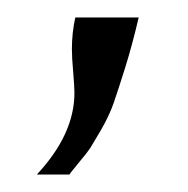

<svg xmlns="http://www.w3.org/2000/svg" viewBox="-20 -100 214 219"><path d="M22 99.1Q64.9 53.2 64.9 5.9Q64.9 -1 63.5 -17.6Q62 -34.2 62 -43.9Q62 -62.5 65.9 -80.1H138.2Q130.9 -48.8 122.8 -22.9Q114.7 2.9 109.6 17.6Q104.5 32.2 95 48.6Q85.4 64.9 82.8 69.1Q80.1 73.2 69.6 85.9Q59.1 98.6 59.1 99.1Z"/></svg>

Font: Pfennig
Style: Italic
Weight: 500
Italic angle: -13°
Version: Version 20120410 ; ttfautohint (v0.8)